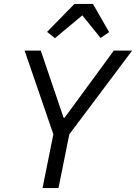

<svg xmlns="http://www.w3.org/2000/svg" viewBox="-20 -955 691 975"><path d="M358 -935H452L534 -792L491 -762L398 -877L259 -761L219 -793ZM277 0H196L251 -273L105 -698H187L303 -357H308L558 -698H651L332 -273Z"/></svg>

Font: Aneliza
Style: Italic
Weight: 400
Italic angle: -11.31°
Designer: Mike Abbink, Paul van der Laan, Pieter van Rosmalen
Foundry: Bold Monday
Version: Version 3.0